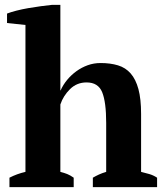

<svg xmlns="http://www.w3.org/2000/svg" viewBox="-20 -772 680 792"><path d="M628 0H363V-39Q375 -46 388 -52Q401 -58 418 -63V-265Q418 -351 401.5 -391.5Q385 -432 337 -432Q297 -432 269 -404.5Q241 -377 229 -341V-63Q245 -59 257.5 -54Q270 -49 284 -39V0H19V-39Q50 -55 85 -63V-669L9 -677V-716Q24 -722 47.5 -728Q71 -734 97 -738.5Q123 -743 149 -746.5Q175 -750 195 -752H229V-399H230Q240 -422 257 -442.5Q274 -463 295.5 -478.5Q317 -494 342 -503Q367 -512 395 -512Q435 -512 466.5 -502.5Q498 -493 519 -469Q540 -445 551 -404.5Q562 -364 562 -302V-63Q579 -59 596 -54Q613 -49 628 -39Z"/></svg>

Font: PT Serif
Style: Bold
Weight: 700
Designer: A.Korolkova, O.Umpeleva, V.Yefimov
Foundry: ParaType Ltd
Version: Version 1.000W OFL; ttfautohint (v1.6)